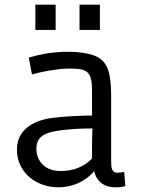

<svg xmlns="http://www.w3.org/2000/svg" viewBox="-20 -794 624 824"><path d="M52.7 -151.4C52.7 -50.8 139.6 11.2 232.4 9.8C315.9 8.8 369.1 -38.6 383.8 -60.1C392.1 -21.5 421.4 9.8 474.1 9.8C491.2 9.8 504.4 8.8 518.1 4.4L512.7 -56.2C487.8 -51.8 474.1 -49.8 465.3 -60.1C456.1 -70.3 457 -93.8 457 -126.5V-389.2C456.1 -478 442.9 -526.4 396.5 -550.3C366.7 -564.9 318.8 -571.8 271.5 -571.8C205.6 -571.8 149.9 -560.5 103.5 -546.9L117.2 -474.6C158.2 -486.3 215.3 -497.1 265.1 -499.5C301.3 -500.5 335 -499.5 352.1 -486.3C375 -467.8 375 -431.6 375 -386.2V-298.3C320.3 -297.4 272.9 -295.4 222.2 -290C135.3 -282.7 52.7 -245.1 52.7 -151.4ZM136.2 -155.3C136.2 -205.6 168.9 -225.1 234.9 -233.9C283.2 -240.7 331.5 -242.7 377 -242.7C377 -242.7 375 -219.2 375 -178.7V-114.3C341.8 -76.7 287.6 -58.6 237.8 -60.1C178.7 -60.1 136.2 -98.1 136.2 -155.3ZM321.3 -665.5H408.7V-773.9H321.3ZM131.8 -665.5H218.8V-773.9H131.8Z"/></svg>

Font: Duru Sans
Style: Regular
Weight: 400
Designer: Onur Yazıcıgil
Foundry: Onur Yazıcıgil
Version: Version 1.002